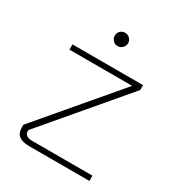

<svg xmlns="http://www.w3.org/2000/svg" viewBox="-154 -724 757 822"><g transform="rotate(30 225.0 -313.0)"><path d="M410 -26V0H112Q45 0 45 -52V-67L365 -444H55V-470H404V-446L75 -58V-50Q75 -39 85 -32.5Q95 -26 112 -26ZM193 -593Q193 -607 202.5 -616.5Q212 -626 226 -626Q239 -626 249 -616.5Q259 -607 259 -593Q259 -580 249 -570Q239 -560 226 -560Q212 -560 202.5 -570Q193 -580 193 -593Z"/></g></svg>

Font: KoHo ExtraLight
Style: Regular
Weight: 275
Version: Version 1.000; ttfautohint (v1.6)